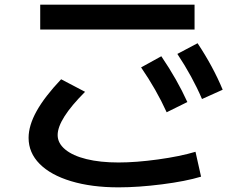

<svg xmlns="http://www.w3.org/2000/svg" viewBox="-20 -758 1040 826"><path d="M103 -165Q103 -218 137.5 -280Q172 -342 243 -417L346 -363Q228 -245 228 -177Q228 -142 260.5 -115Q293 -88 352 -73.5Q411 -59 490 -59Q565 -59 659.5 -72Q754 -85 821 -105L845 2Q779 22 677 35Q575 48 490 48Q374 48 286 21.5Q198 -5 150.5 -53Q103 -101 103 -165ZM153 -738H817V-631H153ZM674 -516Q742 -416 786 -319L697 -275Q653 -372 587 -468ZM830 -572Q897 -471 938 -372L849 -332Q808 -428 743 -526Z"/></svg>

Font: Enso SemiBold
Style: Regular
Weight: 600
Designer: Coji Morishita
Foundry: UNDERFOREST DESIGN
Version: Version 1.000